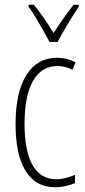

<svg xmlns="http://www.w3.org/2000/svg" viewBox="-20 -784 360 814"><path d="M190 -606H224C249 -653 285 -713 314 -756V-764H292C258 -720 235 -687 207 -644C182 -686 149 -733 123 -764H101V-756C126 -722 164 -655 190 -606ZM214 10C241 10 274 3 298 -8V-43C271 -31 244 -24 218 -24C124 -24 84 -117 84 -259C84 -422 136 -504 223 -504C246 -504 267 -499 287 -488L300 -520C277 -532 251 -539 221 -539C111 -539 46 -440 46 -258C46 -91 100 10 214 10Z"/></svg>

Font: Noto Sans Hebrew ExtraCondensed ExtraLight
Style: Regular
Weight: 200
Width: 2
Designer: Monotype Design Team
Foundry: Monotype Imaging Inc.
Version: Version 2.004